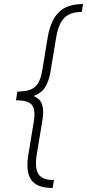

<svg xmlns="http://www.w3.org/2000/svg" viewBox="-20 -785 431 949"><path d="M240.2 144Q161.6 144 134 103.5Q106.4 63 120.1 -21L147 -183.1Q156.2 -240.2 139.6 -263.9Q123 -287.6 68.8 -289.1H58.6V-289.6L60.5 -298.8L64.5 -322.8L65.9 -332.5H76.7Q131.3 -334.5 155.5 -357.7Q179.7 -380.9 189 -438L215.8 -600.1Q230 -684.6 271 -724.9Q312 -765.1 390.6 -765.1L384.3 -726.1Q326.7 -726.1 297.6 -696.3Q268.6 -666.5 257.8 -600.1L229 -428.2Q221.7 -383.3 202.9 -353.8Q184.1 -324.2 145.5 -310.5Q179.2 -296.9 188.5 -267.3Q197.8 -237.8 189.9 -192.4L161.6 -21Q150.9 45.4 169.9 75.2Q189 105 246.6 105Z"/></svg>

Font: Inter Display ExtraLight
Style: Italic
Weight: 200
Italic angle: -9.39999°
Designer: Rasmus Andersson
Foundry: rsms
Version: Version 4.000;git-a52131595